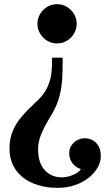

<svg xmlns="http://www.w3.org/2000/svg" viewBox="-20 -841 540 929"><path d="M255.9 -820.8Q282.2 -820.8 303.7 -807.9Q325.2 -794.9 338.1 -773.4Q351.1 -752 351.1 -726.1Q351.1 -700.2 338.1 -678.5Q325.2 -656.7 303.7 -643.8Q282.2 -630.9 255.9 -630.9Q230 -630.9 208.5 -643.8Q187 -656.7 174.1 -678.5Q161.1 -700.2 161.1 -726.1Q161.1 -752 174.1 -773.4Q187 -794.9 208.5 -807.9Q230 -820.8 255.9 -820.8ZM231.9 -562H283.2V-543Q283.2 -496.6 281 -460.2Q278.8 -423.8 272 -393.1Q265.6 -362.3 254.4 -335.2Q243.2 -308.1 225.1 -278.8Q194.3 -228.5 179.2 -191.4Q164.1 -154.3 164.1 -119.1Q164.1 -72.8 179.7 -42.5Q195.3 -12.2 221.2 2.4Q247.1 17.1 276.9 17.1Q299.3 17.1 319.3 10.7Q339.4 4.4 353.3 -5.1Q367.2 -14.6 371.1 -22.9Q347.7 -29.8 331.3 -50.3Q314.9 -70.8 314.9 -99.1Q314.9 -121.1 325.9 -137.5Q336.9 -153.8 354 -162.8Q371.1 -171.9 389.2 -171.9Q425.3 -171.9 446.5 -148.2Q467.8 -124.5 467.8 -84Q467.8 -57.6 452.6 -30.8Q437.5 -3.9 409.7 18.6Q381.8 41 343.3 54.4Q304.7 67.9 257.8 67.9Q208 67.9 165.8 55.2Q123.5 42.5 92 18.3Q60.5 -5.9 43.2 -41.3Q25.9 -76.7 25.9 -122.1Q25.9 -168.9 41.3 -206.3Q56.6 -243.7 85.4 -277.3Q114.3 -311 153.8 -347.2Q177.2 -368.2 192.1 -389.6Q207 -411.1 215.8 -435.1Q225.1 -459 228.5 -486.1Q231.9 -513.2 231.9 -543.9Z"/></svg>

Font: BIZ UDMincho
Style: Bold
Weight: 700
Monospace: yes
Designer: TypeBank Co., Ltd.
Foundry: Morisawa Inc.
Version: Version 1.06